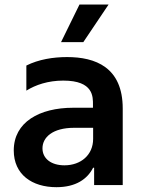

<svg xmlns="http://www.w3.org/2000/svg" viewBox="-20 -799 615 829"><path d="M243.6 -617.2H339.8L448.9 -779.5H323.2ZM223.7 9.2C307.2 9.2 357.2 -25.6 382.1 -74.9H386.4V0H509.9V-330.3C509.9 -509.2 391.3 -552.6 269.5 -552.6C209.5 -552.6 147 -542.6 93.8 -516V-407.7C133.5 -432.5 187.5 -451 253.2 -451C384.9 -451 381.4 -380.3 381.4 -345.9V-333.8H296.2C149.5 -333.8 39.4 -271.3 39.4 -149.5C39.4 -45.8 117.9 9.2 223.7 9.2ZM258.2 -85.2C201.7 -85.2 163.4 -113.6 163.4 -158.7C163.4 -205.6 206.7 -247.2 300.1 -247.2H382.1V-199.2C382.1 -130.3 329.5 -85.2 258.2 -85.2Z"/></svg>

Font: TID UI Semi Bold
Style: Regular
Weight: 600
Designer: The TID Project Authors
Foundry: Bakken & Bæck
Version: Version 1.001;hotconv 1.0.109;makeotfexe 2.5.65596